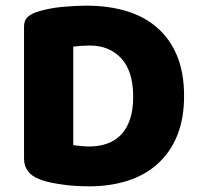

<svg xmlns="http://www.w3.org/2000/svg" viewBox="-20 -643 706 679"><path d="M239 -130Q250 -128 266 -126.5Q282 -125 296 -125Q330 -125 358.5 -135Q387 -145 407.5 -166Q428 -187 439.5 -220.5Q451 -254 451 -301Q451 -391 409 -436.5Q367 -482 297 -482Q283 -482 268.5 -481Q254 -480 239 -478ZM295 16Q278 16 256 15Q234 14 210.5 11Q187 8 163.5 3.5Q140 -1 120 -9Q65 -30 65 -82V-549Q65 -570 76.5 -581.5Q88 -593 108 -600Q151 -614 199 -618.5Q247 -623 285 -623Q363 -623 426.5 -604Q490 -585 535.5 -545.5Q581 -506 606 -446Q631 -386 631 -304Q631 -224 607 -164.5Q583 -105 538.5 -64.5Q494 -24 432 -4Q370 16 295 16Z"/></svg>

Font: Baloo Bhai
Style: Regular
Weight: 400
Designer: Supriya Tembe, Noopur Datye and Ek Type
Foundry: Ek Type
Version: Version 1.100;PS 1.000;hotconv 1.0.88;makeotf.lib2.5.647800;